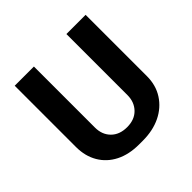

<svg xmlns="http://www.w3.org/2000/svg" viewBox="-174 -854 1032 1032"><g transform="rotate(-45 342.0 -338.0)"><path d="M322 10Q245 10 189 -18.5Q133 -47 102.5 -99Q72 -151 72 -220V-686H218V-222Q218 -168 251.5 -134.5Q285 -101 342 -101Q399 -101 432 -135Q465 -169 465 -222V-686H611V-220Q611 -151 577.5 -99Q544 -47 485.5 -18.5Q427 10 350 10Z"/></g></svg>

Font: Chivo SemiBold
Style: Regular
Weight: 600
Designer: Hector Gatti
Foundry: Omnibus-Type
Version: Version 2.002